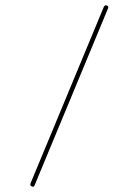

<svg xmlns="http://www.w3.org/2000/svg" viewBox="-20 -693 516 722"><path d="M98.1 7.3C103.5 10.7 107.4 9.8 109.9 4.4L386.7 -662.6C388.7 -667 384.8 -672.4 380.4 -672.9C376 -673.8 372.6 -671.9 370.1 -666.5L95.2 -4.4C92.8 1 93.8 4.9 98.1 7.3Z"/></svg>

Font: Mikhak Thin
Style: Regular
Weight: 100
Designer: Amin Abedi
Version: Version 3.2